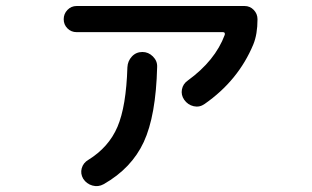

<svg xmlns="http://www.w3.org/2000/svg" viewBox="-20 -592 1040 639"><path d="M235 -485Q217 -485 204.5 -497.5Q192 -510 192 -528Q192 -546 204.5 -559Q217 -572 235 -572H794Q812 -572 824.5 -559Q837 -546 837 -528Q837 -478 823 -444Q773 -324 661 -246Q644 -234 624.5 -238.5Q605 -243 593 -260Q582 -276 585.5 -294.5Q589 -313 605 -324Q696 -390 728 -476Q730 -485 722 -485ZM404 -368Q405 -389 419 -404Q433 -419 454 -419Q474 -419 489 -404Q504 -389 503 -369Q499 -207 458.5 -119.5Q418 -32 325 21Q307 31 287.5 25.5Q268 20 257 3Q247 -14 252 -32Q257 -50 274 -60Q342 -102 371 -170Q400 -238 404 -368Z"/></svg>

Font: Rounded Mplus 1c Medium
Style: Regular
Weight: 500
Version: Version 1.059.20150529